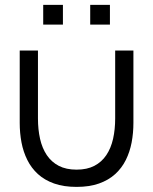

<svg xmlns="http://www.w3.org/2000/svg" viewBox="-20 -745 621 779"><path d="M60 -246.3V-540H134V-264.3Q134 -219.8 142.5 -181.9Q151 -144 169.8 -115.8Q188.7 -87.7 218.4 -72.2Q248.2 -56.7 290.7 -56.7Q333.2 -56.7 362.9 -72.2Q392.7 -87.7 411.5 -115.8Q430.3 -144 438.8 -181.9Q447.3 -219.8 447.3 -264.3V-540H521.3V-246.3Q521.3 -205.5 514.1 -167.2Q506.8 -128.8 490.6 -96.1Q474.3 -63.3 447.5 -38.8Q420.7 -14.3 381.9 -0.5Q343.2 13.3 290.7 13.3Q238.2 13.3 199.4 -0.5Q160.7 -14.3 133.8 -38.8Q107 -63.3 90.8 -96.1Q74.5 -128.8 67.2 -167.2Q60 -205.5 60 -246.3ZM426 -645.3H346V-725.3H426ZM235.3 -645.3H155.3V-725.3H235.3Z"/></svg>

Font: Manrope Variable Light
Style: Regular
Weight: 200
Designer: Mikhail Sharanda
Foundry: Mikhail Sharanda
Version: Version 4.505